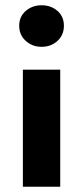

<svg xmlns="http://www.w3.org/2000/svg" viewBox="-20 -722 307 730"><path d="M53 -624Q53 -589 78 -566.5Q103 -544 138 -544Q174 -544 198.5 -566.5Q223 -589 223 -624Q223 -659 198.5 -680.5Q174 -702 138 -702Q103 -702 78 -680.5Q53 -659 53 -624ZM67 -457V-12H209V-457Z"/></svg>

Font: SpinnyJost
Style: Bold
Weight: 700
Version: Version 3.710